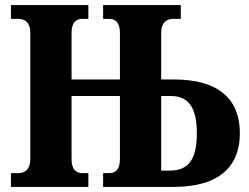

<svg xmlns="http://www.w3.org/2000/svg" viewBox="-20 -734 977 754"><path d="M23 0H327V-54H304C278 -54 261 -69 261 -110V-357H451V-109C451 -69 434 -54 408 -54H385V0H662C844 0 922 -83 922 -211C922 -342 842 -422 662 -422H613V-605C613 -645 633 -660 661 -660H690V-714H385V-660H408C434 -660 451 -645 451 -604V-422H261V-604C261 -645 278 -660 304 -660H327V-714H23V-660H51C79 -660 99 -645 99 -605V-110C99 -69 79 -54 51 -54H23ZM647 -64H613V-357H651C721 -357 753 -310 753 -211C753 -109 721 -64 647 -64Z"/></svg>

Font: Noto Serif Condensed ExtraBold
Style: Regular
Weight: 800
Width: 3
Designer: Monotype Design Team
Foundry: Monotype Imaging Inc.
Version: Version 2.013